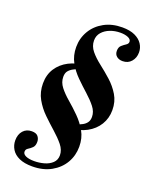

<svg xmlns="http://www.w3.org/2000/svg" viewBox="-166 -840 845 1084"><g transform="rotate(20 256.5 -298.0)"><path d="M165 158Q118 158 87 144Q56 130 41 105.5Q26 81 26 52Q26 16 45.5 -6Q65 -28 97 -28Q124 -28 135 -14Q146 0 146 18Q146 42 134 53.5Q122 65 109.5 72.5Q97 80 97 94Q97 109 115.5 117.5Q134 126 166 126Q196 126 225 118Q254 110 273 92Q292 74 292 46Q292 14 268.5 -15Q245 -44 211.5 -73.5Q178 -103 143.5 -136.5Q109 -170 86 -211Q63 -252 63 -304Q63 -356 88 -394.5Q113 -433 156.5 -455.5Q200 -478 255 -480L247 -467Q240 -457 226 -450Q212 -443 196 -435Q180 -427 169 -414Q158 -401 158 -378Q158 -345 180 -317Q202 -289 235 -261Q268 -233 300.5 -200.5Q333 -168 355.5 -128.5Q378 -89 378 -37Q378 16 352.5 60Q327 104 279 131Q231 158 165 158ZM291 -118 296 -137Q308 -144 323.5 -150.5Q339 -157 354 -165Q369 -173 378.5 -186Q388 -199 388 -220Q388 -251 366 -279Q344 -307 311.5 -336Q279 -365 246 -397.5Q213 -430 191 -470Q169 -510 169 -561Q169 -614 195 -658Q221 -702 268 -728Q315 -754 377 -754Q423 -754 453 -740Q483 -726 498 -703Q513 -680 513 -653Q513 -620 493.5 -597.5Q474 -575 442 -575Q420 -575 406 -586.5Q392 -598 392 -619Q392 -641 404.5 -652Q417 -663 429.5 -671Q442 -679 442 -691Q442 -706 423 -714Q404 -722 377 -722Q344 -722 315.5 -711Q287 -700 269 -679.5Q251 -659 251 -630Q251 -596 274 -568Q297 -540 332 -513Q367 -486 401.5 -455Q436 -424 459.5 -385Q483 -346 483 -295Q483 -246 459 -207Q435 -168 392 -144.5Q349 -121 291 -118Z"/></g></svg>

Font: Libre Bodoni Medium
Style: Italic
Weight: 500
Italic angle: -13°
Designer: Pablo Impallari, Rodrigo Fuenzalida
Foundry: Impallari Type
Version: Version 2.005;gftools[0.9.23]